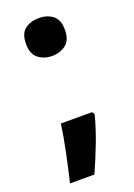

<svg xmlns="http://www.w3.org/2000/svg" viewBox="-134 -610 553 792"><g transform="rotate(-20 142.5 -213.5)"><path d="M57 -473Q57 -519 82 -537.5Q107 -556 143 -556Q178 -556 203 -537.5Q228 -519 228 -473Q228 -429 203 -409.5Q178 -390 143 -390Q107 -390 82 -409.5Q57 -429 57 -473ZM224 -105Q211 -52 187 11Q163 74 138 129H31Q45 70 59 3Q73 -64 80 -116H217Z"/></g></svg>

Font: Noto Sans Medefaidrin
Style: Bold
Weight: 700
Designer: Dalton Maag Ltd
Foundry: Dalton Maag Ltd
Version: Version 1.002; ttfautohint (v1.8.4.7-5d5b)